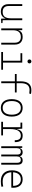

<svg xmlns="http://www.w3.org/2000/svg" viewBox="1947 -2730 793 4728"><g transform="rotate(90 2344.0 -366.5)"><path d="M266.6 9.8C349.6 9.8 408.7 -30.3 428.7 -99.6H436.5L440.4 4.9L548.8 0V-30.8L477.5 -35.6V-517.6H431.6V-239.3C431.6 -91.8 377 -35.2 271.5 -35.2C181.6 -35.2 128.9 -85.4 128.9 -175.8V-517.6H83V-175.8C83 -57.6 149.4 9.8 266.6 9.8Z M1032.2 0H1078.1V-336.9C1078.1 -458 1009.3 -527.3 889.2 -527.3C801.3 -527.3 748.5 -493.2 729.5 -423.8H725.1L721.7 -517.6H679.7V0H725.6V-293C725.6 -419.9 782.2 -482.4 893.6 -482.4C981 -482.4 1032.2 -430.7 1032.2 -338.9Z M1261.7 0H1698.2V-43.9H1522V-517.6H1291V-473.6H1476.1V-43.9H1261.7ZM1493.2 -646C1520 -646 1542 -667.5 1542 -694.3C1542 -721.2 1520 -743.2 1493.2 -743.2C1466.3 -743.2 1444.3 -721.2 1444.3 -694.3C1444.3 -667.5 1466.3 -646 1493.2 -646Z M1982.9 0H2028.8V-335.9H2257.8V-379.9H2028.8V-478.5C2028.8 -625 2084.5 -697.3 2196.3 -697.3C2222.2 -697.3 2248 -695.3 2284.2 -690.4L2294.9 -732.4C2262.7 -739.3 2233.9 -742.2 2199.2 -742.2C2054.2 -742.2 1982.9 -653.3 1982.9 -473.6V-379.9H1802.7V-335.9H1982.9Z M2636.7 9.8C2772.5 9.8 2851.6 -87.9 2851.6 -258.8C2851.6 -429.7 2772.5 -527.3 2636.7 -527.3C2501 -527.3 2421.9 -429.7 2421.9 -258.8C2421.9 -87.9 2501 9.8 2636.7 9.8ZM2636.7 -35.2C2529.8 -35.2 2468.8 -116.2 2468.8 -258.8C2468.8 -401.4 2529.8 -482.4 2636.7 -482.4C2743.7 -482.4 2804.7 -401.4 2804.7 -258.8C2804.7 -116.2 2743.7 -35.2 2636.7 -35.2Z M3158.7 -222.7C3158.7 -388.7 3210.9 -482.4 3318.4 -482.4C3398.9 -482.4 3433.6 -438.5 3433.6 -333H3480.5C3480.5 -469.7 3432.1 -527.3 3320.3 -527.3C3230 -527.3 3177.7 -480 3162.6 -384.8H3157.7L3148.9 -517.6H3000V-473.6H3112.8V-43.9H2980.5V0H3314.5V-43.9H3158.7Z M3989.3 0H4035.2V-405.3C4035.2 -486.8 4000 -527.3 3929.7 -527.3C3873.5 -527.3 3840.8 -502.9 3830.6 -453.1H3828.1C3817.9 -502.9 3785.6 -527.3 3731.4 -527.3C3674.3 -527.3 3640.1 -502.9 3628.4 -453.1H3625L3621.1 -517.6H3582V0H3627.9V-378.9C3627.9 -447.8 3656.7 -482.4 3713.9 -482.4C3761.7 -482.4 3785.6 -456.5 3785.6 -405.3V0H3831.5V-378.9C3831.5 -447.8 3859.9 -482.4 3918 -482.4C3966.8 -482.4 3989.3 -454.1 3989.3 -395.5Z M4439.9 9.8C4490.2 9.8 4542 4.4 4579.1 -3.9L4571.8 -48.8C4533.7 -40 4488.3 -35.2 4451.7 -35.2C4311.5 -35.2 4228.5 -113.3 4222.2 -248H4601.6C4603.5 -258.3 4604.5 -274.4 4604.5 -291C4604.5 -440.4 4528.3 -527.3 4397 -527.3C4255.9 -527.3 4174.8 -432.1 4174.8 -265.6C4174.8 -90.8 4271.5 9.8 4439.9 9.8ZM4222.7 -292C4230.5 -413.1 4293.9 -482.4 4397.9 -482.4C4499.5 -482.4 4557.6 -413.1 4557.6 -292Z"/></g></svg>

Font: Cascadia Mono PL ExtraLight
Style: Regular
Weight: 200
Monospace: yes
Designer: Aaron Bell
Foundry: Saja Typeworks
Version: Version 2404.023